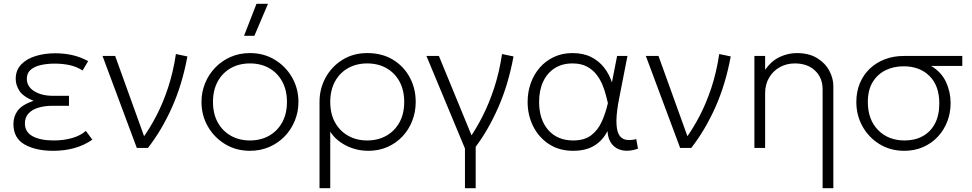

<svg xmlns="http://www.w3.org/2000/svg" viewBox="-20 -772 5074 1002"><path d="M258 15Q166 15 108 -18.2Q50 -51.5 50 -125Q50 -164 72.2 -194.5Q94.5 -225 155 -246Q100.5 -268 81.2 -298.2Q62 -328.5 62 -360Q62 -406 90.8 -435.8Q119.5 -465.5 166.5 -479.8Q213.5 -494 268 -494Q314.5 -494 357 -484.5Q399.5 -475 440 -453L411 -404Q382.5 -423 346 -431.5Q309.5 -440 265 -440Q227 -440 194 -432.8Q161 -425.5 140.5 -408.2Q120 -391 120 -361Q120 -320 158.8 -296Q197.5 -272 256 -272H340V-220H256Q213 -220 180 -210Q147 -200 128.5 -179.5Q110 -159 110 -128Q110 -83 150.2 -61Q190.5 -39 261 -39Q313 -39 357 -51.8Q401 -64.5 428 -89L462 -43Q418 -13 367.2 1Q316.5 15 258 15Z M694 0 515 -480H581L740.5 -37.5L724.5 -50.5Q761 -101 795.2 -166.2Q829.5 -231.5 856.5 -312.5Q883.5 -393.5 898 -490L958 -477.5Q930.5 -329.5 877 -210.5Q823.5 -91.5 752 0Z M1284.5 15Q1212 15 1154.8 -19.8Q1097.5 -54.5 1064.5 -112.5Q1031.5 -170.5 1031.5 -240Q1031.5 -292 1050.5 -338.2Q1069.5 -384.5 1103.8 -419.8Q1138 -455 1184 -475Q1230 -495 1284.5 -495Q1357 -495 1414.2 -460.2Q1471.5 -425.5 1504.5 -367.5Q1537.5 -309.5 1537.5 -240Q1537.5 -188 1518.5 -141.8Q1499.5 -95.5 1465.5 -60.2Q1431.5 -25 1385.2 -5Q1339 15 1284.5 15ZM1284.5 -39Q1341 -39 1384.5 -63.8Q1428 -88.5 1452.8 -133.5Q1477.5 -178.5 1477.5 -240Q1477.5 -301.5 1452.8 -346.8Q1428 -392 1384.5 -416.5Q1341 -441 1284.5 -441Q1228 -441 1184.5 -416.5Q1141 -392 1116.2 -346.8Q1091.5 -301.5 1091.5 -240Q1091.5 -178.5 1116.2 -133.5Q1141 -88.5 1184.5 -63.8Q1228 -39 1284.5 -39ZM1253.5 -585 1318.5 -752H1378.5L1307.5 -585Z M1647.5 210V-240Q1647.5 -309.5 1679.5 -367.5Q1711.5 -425.5 1767.8 -460.2Q1824 -495 1896.5 -495Q1973.5 -495 2030.2 -460.8Q2087 -426.5 2118.2 -368.5Q2149.5 -310.5 2149.5 -240Q2149.5 -188 2131.5 -141.8Q2113.5 -95.5 2080.5 -60.2Q2047.5 -25 2002.2 -5Q1957 15 1902.5 15Q1839.5 15 1785.8 -12.5Q1732 -40 1703.5 -85V210ZM1896.5 -39Q1953 -39 1996.5 -63.8Q2040 -88.5 2064.8 -133.5Q2089.5 -178.5 2089.5 -240Q2089.5 -301.5 2064.8 -346.8Q2040 -392 1996.5 -416.5Q1953 -441 1896.5 -441Q1840 -441 1796.5 -416.5Q1753 -392 1728.2 -346.8Q1703.5 -301.5 1703.5 -240Q1703.5 -178.5 1728.2 -133.5Q1753 -88.5 1796.5 -63.8Q1840 -39 1896.5 -39Z M2406.5 210V3L2205.5 -480H2270.5L2446.5 -52H2431.5Q2466 -101.5 2499 -166.5Q2532 -231.5 2558.8 -312.5Q2585.5 -393.5 2600 -490L2660 -477.5Q2632.5 -329.5 2580.2 -211.2Q2528 -93 2462.5 -6V210Z M2970.5 15Q2898.5 15 2845.2 -19.8Q2792 -54.5 2762.8 -112.5Q2733.5 -170.5 2733.5 -240Q2733.5 -292 2750 -338.2Q2766.5 -384.5 2797.5 -419.8Q2828.5 -455 2871.5 -475Q2914.5 -495 2967.5 -495Q3024.5 -495 3065.8 -474Q3107 -453 3133.5 -418.2Q3160 -383.5 3173.5 -342L3200.5 -480H3254.5L3211.5 -260Q3197.5 -189 3197 -143.2Q3196.5 -97.5 3208 -73.5Q3219.5 -49.5 3243 -43.5Q3266.5 -37.5 3300.5 -46L3309.5 4Q3264.5 19.5 3229.2 12.8Q3194 6 3173.2 -20Q3152.5 -46 3150.5 -88Q3125 -38.5 3081.2 -11.8Q3037.5 15 2970.5 15ZM2971.5 -39Q3030 -39 3065.2 -66Q3100.5 -93 3120.5 -137.2Q3140.5 -181.5 3152.5 -234Q3148.5 -249.5 3142.2 -274.8Q3136 -300 3124.2 -328.8Q3112.5 -357.5 3092.8 -383Q3073 -408.5 3042.5 -424.8Q3012 -441 2967.5 -441Q2914.5 -441 2875.5 -416.5Q2836.5 -392 2815 -346.8Q2793.5 -301.5 2793.5 -240Q2793.5 -148 2841.2 -93.5Q2889 -39 2971.5 -39Z M3529.5 0 3350.5 -480H3416.5L3576 -37.5L3560 -50.5Q3596.5 -101 3630.8 -166.2Q3665 -231.5 3692 -312.5Q3719 -393.5 3733.5 -490L3793.5 -477.5Q3766 -329.5 3712.5 -210.5Q3659 -91.5 3587.5 0Z M4273 210V-306Q4273 -366 4233.5 -403.5Q4194 -441 4128 -441Q4085 -441 4049.8 -421.5Q4014.5 -402 3993.8 -366.8Q3973 -331.5 3973 -285V0H3917V-480H3973V-408Q4006 -454.5 4049.5 -474.8Q4093 -495 4138 -495Q4201.5 -495 4244 -469Q4286.5 -443 4307.8 -403.2Q4329 -363.5 4329 -323V210Z M4699 15Q4626.5 15 4570 -19.8Q4513.5 -54.5 4481.2 -112.5Q4449 -170.5 4449 -240Q4449 -293.5 4467.5 -337.8Q4486 -382 4519.5 -413.8Q4553 -445.5 4598.2 -462.8Q4643.5 -480 4697 -480H5002V-428H4839Q4893 -396 4917 -344Q4941 -292 4941 -234Q4941 -182 4923.2 -136.8Q4905.5 -91.5 4873.2 -57.5Q4841 -23.5 4796.8 -4.2Q4752.5 15 4699 15ZM4701 -39Q4755.5 -39 4796.2 -61.8Q4837 -84.5 4859.5 -127.5Q4882 -170.5 4882 -232Q4882 -324.5 4831 -375.2Q4780 -426 4696 -426Q4643 -426 4600.8 -405Q4558.5 -384 4533.8 -342.8Q4509 -301.5 4509 -240Q4509 -148 4562.2 -93.5Q4615.5 -39 4701 -39Z"/></svg>

Font: Geologica Cursive Thin
Style: Regular
Weight: 250
Designer: Sindre Bremnes, Frode Helland
Foundry: Monokrom Skriftforlag AS
Version: Version 1.010;gftools[0.9.28]